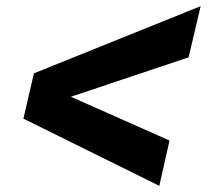

<svg xmlns="http://www.w3.org/2000/svg" viewBox="-20 -608 671 623"><path d="M631 -588 592 -422 210 -294 530 -152 497 -5 56 -223 90 -370Z"/></svg>

Font: Work Sans
Style: Bold Italic
Weight: 700
Italic angle: -13°
Designer: Wei Huang
Foundry: Wei Huang
Version: Version 2.010; ttfautohint (v1.8.3)